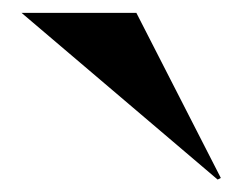

<svg xmlns="http://www.w3.org/2000/svg" viewBox="-20 -959 391 301"><path d="M13.8 -938.8H193.8L326.2 -680L321.2 -677.5Z"/></svg>

Font: Equateur
Style: Regular
Weight: 400
Designer: Ange Degheest & Eugénie Bidaut
Foundry: Velvetyne Type Foundry
Version: Version 1.000;FEAKit 1.0